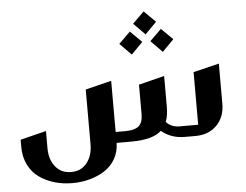

<svg xmlns="http://www.w3.org/2000/svg" viewBox="-57 -753 1303 1017"><g transform="rotate(-5 594.0 -244.5)"><path d="M742.2 -681.2 803.2 -621.1 742.2 -559.1 681.2 -621.1ZM660.2 -581.1 721.2 -521 660.2 -459 599.1 -521ZM825.2 -581.1 886.2 -521 825.2 -459 764.2 -521ZM958 0H902.8Q829.1 0 777.8 -43Q731.4 0 618.2 0H539.1Q538.6 46.9 517.3 84.2Q496.1 121.6 460.7 144.5Q425.3 167.5 381.1 179.7Q336.9 191.9 288.1 191.9Q238.3 191.9 193.8 179Q149.4 166 113 140.9Q76.7 115.7 55.4 73.5Q34.2 31.2 34.2 -22.9V-61L171.9 -95.2V-3.9Q171.9 56.6 203.1 95Q234.4 133.3 287.1 132.8Q339.4 132.8 370.1 94.2Q400.9 55.7 400.9 -4.9V-295.9L539.1 -330.1V-58.1H591.8Q640.1 -58.1 662.1 -76.7Q684.1 -95.2 684.1 -140.1V-296.9L820.8 -331.1V-168.9Q820.8 -119.6 808.1 -87.9Q835 -58.1 877.9 -58.1H978V-337.9L1115.2 -371.1V-158.2Q1115.2 -86.9 1072 -43.5Q1028.8 0 958 0Z"/></g></svg>

Font: Wesal
Style: Regular
Weight: 700
Designer: Ahmed zaza
Foundry: Ahmed zaza
Version: Version 2.01